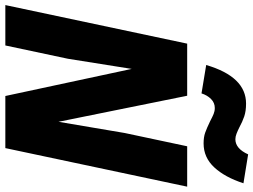

<svg xmlns="http://www.w3.org/2000/svg" viewBox="-146 -834 972 737"><g transform="rotate(90 340.5 -466.0)"><path d="M140 -698H340L440 -204L483 -458L534 -698H689L541 0H341L237 -485L198 -240L147 0H-8ZM370 -924Q399 -924 419.5 -917Q440 -910 462 -898Q474 -892 485.5 -887.5Q497 -883 507 -883Q543 -883 565 -932L676 -914Q653 -843 615 -802Q577 -761 523 -761Q499 -761 482 -767Q465 -773 438 -786Q421 -795 410 -799.5Q399 -804 387 -804Q367 -804 352.5 -789.5Q338 -775 331 -753L222 -771Q267 -924 370 -924Z"/></g></svg>

Font: Azeret Mono
Style: Bold Italic
Weight: 700
Italic angle: -12°
Designer: Martin Vácha
Foundry: Displaay
Version: Version 1.000; Glyphs 3.0.3, build 3074